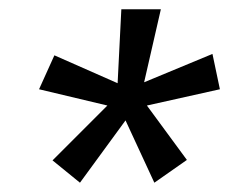

<svg xmlns="http://www.w3.org/2000/svg" viewBox="-20 -758 493 413"><path d="M296 -531 382 -414 312 -365 250 -499 152 -365 93 -413 211 -531 64 -566 97 -639 233 -579 241 -738H326L290 -581L437 -642L453 -566Z"/></svg>

Font: FiraGO Book
Style: Italic
Weight: 350
Italic angle: -8°
Designer: bBox Type GmbH
Foundry: bBox Type GmbH
Version: Version 1.001